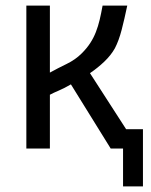

<svg xmlns="http://www.w3.org/2000/svg" viewBox="-20 -546 540 685"><path d="M490 -85V119H419V-16H375L233 -245Q209 -231 190 -223Q171 -215 158 -208V-16H74V-526H158V-287Q187 -303 218 -318Q249 -333 272 -356Q290 -374 302 -392.5Q314 -411 322 -431.5Q330 -452 335.5 -475Q341 -498 346 -526H434Q424 -478 414 -439.5Q404 -401 390 -374Q376 -349 352.5 -326.5Q329 -304 301 -285L430 -85Z"/></svg>

Font: D2Coding
Style: Regular
Weight: 400
Monospace: yes
Designer: Yong-Rak Park; Jeong-Hwan Yoon; Sang-Min Lee;
Foundry: NHN Corporation
Version: Version 1.3.2; Build 20180524